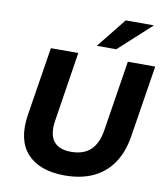

<svg xmlns="http://www.w3.org/2000/svg" viewBox="-100 -1023 976 1118"><g transform="rotate(10 388.0 -464.5)"><path d="M357 11Q283 11 227 -9.5Q171 -30 135.5 -69Q100 -108 87.5 -165Q75 -222 86 -296L151 -705H313L249 -295Q236 -213 267 -172Q298 -131 371 -131Q444 -131 485.5 -169.5Q527 -208 540 -287L606 -705H768L701 -282Q686 -187 642 -121.5Q598 -56 526.5 -22.5Q455 11 357 11ZM412 -765 552 -940H719L527 -765Z"/></g></svg>

Font: Nunito Sans 8pt ExtraBold
Style: Italic
Weight: 800
Italic angle: -9°
Version: Version 3.101;gftools[0.9.27]